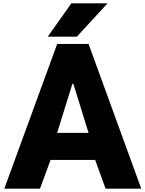

<svg xmlns="http://www.w3.org/2000/svg" viewBox="-20 -1078 880 1162"><path d="M269 -856H445L631 -1058H412ZM556 -110 619 64H835L516 -812H326L6 64H222L286 -110ZM516 -274H326C330 -286 347 -342 347 -342C368 -410 399 -511 417 -567C418 -571 420 -573 421 -573C422 -573 424 -571 425 -567C443 -512 473 -412 494 -344C494 -344 512 -287 516 -274Z"/></svg>

Font: LINE Seed JP App_OTF ExtraBold
Style: Regular
Weight: 800
Designer: LINE & Fontrix & Fontworks
Version: Version 1.013